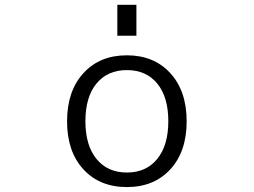

<svg xmlns="http://www.w3.org/2000/svg" viewBox="-20 -757 1040 787"><path d="M460.9 -610.4V-737.3H539.1V-610.4ZM321.8 -63Q254.9 -135.7 254.9 -259.8Q254.9 -383.8 321.8 -457Q388.7 -530.3 500 -530.3Q611.3 -530.3 678.2 -457Q745.1 -383.8 745.1 -259.8Q745.1 -135.7 678.2 -63Q611.3 9.8 500 9.8Q388.7 9.8 321.8 -63ZM375.5 -105.5Q420.9 -49.8 500 -49.8Q579.1 -49.8 624.5 -105.5Q669.9 -161.1 669.9 -260.3Q669.9 -359.4 624.5 -414.6Q579.1 -469.7 500 -469.7Q420.9 -469.7 375.5 -414.6Q330.1 -359.4 330.1 -260.3Q330.1 -161.1 375.5 -105.5Z"/></svg>

Font: Gen Shin Gothic Monospace Normal
Style: Regular
Weight: 350
Designer: [Source Han Sans]
Ryoko NISHIZUKA  (kana & ideographs); Paul D. Hunt (Latin, Greek & Cyrillic); Wenlong ZHANG  (bopomofo
Version: Version 1.002.20150607